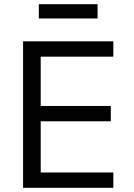

<svg xmlns="http://www.w3.org/2000/svg" viewBox="-20 -895 640 915"><path d="M520 0V-73H174V-317H508V-390H174V-625H520V-698H90V0ZM165 -807H445V-875H165Z"/></svg>

Font: IBM Plex Mono
Style: Regular
Weight: 400
Monospace: yes
Designer: Mike Abbink, Paul van der Laan, Pieter van Rosmalen
Foundry: Bold Monday
Version: Version 2.004